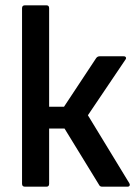

<svg xmlns="http://www.w3.org/2000/svg" viewBox="-20 -703 512 723"><path d="M467 -13Q470 -8 468 -4Q466 0 460 0H365Q356 0 353 -7L223 -219H165V-11Q165 0 155 0H74Q63 0 63 -11V-672Q63 -683 74 -683H155Q165 -683 165 -672V-301H221L342 -484Q347 -491 355 -491H446Q452 -491 454 -487Q456 -483 452 -478L311 -269Z"/></svg>

Font: Sofia Sans Extra Cond
Style: Bold
Weight: 700
Width: 1
Designer: Botio Nikoltchev, Ani Petrova
Foundry: lettersoup
Version: Version 4.100; ttfautohint (v1.8.3)